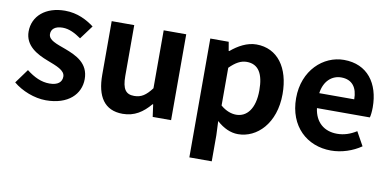

<svg xmlns="http://www.w3.org/2000/svg" viewBox="-74 -796 2505 1233"><g transform="rotate(10 1178.5 -179.5)"><path d="M239 14C385 14 462 -65 462 -163C462 -267 380 -304 306 -332C247 -354 192 -369 192 -410C192 -442 216 -464 266 -464C308 -464 347 -444 387 -416L453 -505C406 -540 344 -574 262 -574C136 -574 54 -503 54 -402C54 -309 136 -266 207 -239C266 -216 324 -197 324 -155C324 -120 299 -96 243 -96C191 -96 143 -118 93 -157L26 -65C81 -19 164 14 239 14Z M740 14C817 14 871 -23 919 -80H923L934 0H1054V-560H907V-182C869 -132 839 -112 793 -112C739 -112 715 -142 715 -229V-560H568V-210C568 -70 620 14 740 14Z M1211 215H1357V45L1353 -47C1396 -8 1443 14 1492 14C1615 14 1730 -97 1730 -289C1730 -461 1648 -574 1510 -574C1450 -574 1392 -542 1345 -502H1341L1331 -560H1211ZM1459 -107C1429 -107 1393 -118 1357 -149V-395C1396 -434 1430 -453 1468 -453C1545 -453 1579 -394 1579 -287C1579 -165 1527 -107 1459 -107Z M2098 14C2168 14 2239 -10 2294 -48L2244 -138C2204 -113 2164 -99 2118 -99C2035 -99 1975 -147 1963 -239H2308C2312 -252 2315 -279 2315 -306C2315 -461 2235 -574 2081 -574C1947 -574 1820 -461 1820 -279C1820 -95 1942 14 2098 14ZM1961 -336C1972 -418 2024 -460 2083 -460C2155 -460 2189 -412 2189 -336Z"/></g></svg>

Font: Genne Gothic Bold
Style: Regular
Weight: 700
Designer: Ryoko NISHIZUKA (kana & ideographs); Paul D. Hunt (Latin, Greek & Cyrillic); Wenlong ZHANG (bopomofo); Sandoll Communica
Foundry: Adobe Systems Incorporated
Version: Version 1.004;PS 1.004;hotconv 16.6.51;makeotf.lib2.5.65220